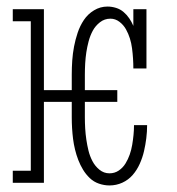

<svg xmlns="http://www.w3.org/2000/svg" viewBox="-20 -558 540 586"><path d="M314 8Q298 8 282 2.5Q266 -3 254 -14.5Q242 -26 233.5 -40Q225 -54 219 -69.5Q213 -85 209 -101.5Q205 -118 203 -134Q201 -150 200 -166.5Q199 -183 199 -200V-247H114V0H19V-37H74V-493H19V-530H114V-283H199V-330Q199 -352 200.5 -373.5Q202 -395 206 -416Q210 -437 217 -458Q224 -479 236 -497Q248 -515 267 -526.5Q286 -538 308 -538Q308 -538 308 -538Q308 -538 308 -538Q321 -538 334 -534Q347 -530 357 -521.5Q367 -513 374.5 -502Q382 -491 387 -479V-530H427V-349H387Q387 -364 386 -379.5Q385 -395 383 -410.5Q381 -426 376.5 -440.5Q372 -455 364.5 -468.5Q357 -482 344.5 -491.5Q332 -501 317 -501Q299 -501 285 -490Q271 -479 263 -464Q255 -449 250.5 -432Q246 -415 243.5 -398.5Q241 -382 240 -364.5Q239 -347 239 -330V-283H338V-247H239V-200Q239 -183 240 -166Q241 -149 243.5 -132Q246 -115 250 -98.5Q254 -82 262 -66.5Q270 -51 283.5 -40Q297 -29 314 -29Q330 -29 342.5 -37.5Q355 -46 363 -59Q371 -72 376 -86.5Q381 -101 383.5 -116Q386 -131 387.5 -146Q389 -161 389 -176H429Q429 -156 426.5 -136Q424 -116 419.5 -96.5Q415 -77 406.5 -58Q398 -39 385 -24Q372 -9 353.5 -0.5Q335 8 314 8Z"/></svg>

Font: Iosevka Slab Extralight
Style: Regular
Weight: 200
Monospace: yes
Designer: Belleve Invis
Foundry: Belleve Invis
Version: Version 11.1.1; ttfautohint (v1.8.3)